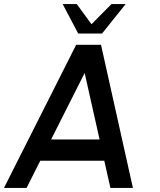

<svg xmlns="http://www.w3.org/2000/svg" viewBox="-50 -919 781 939"><path d="M322.5 -700H444L600 0H490L460 -133H147L80 0H-30.5ZM200 -237H437L364 -562ZM332.5 -755 256.5 -899H325.5L397.5 -800.5L495 -899H564.5L449 -755Z"/></svg>

Font: Urbanist SemiBold
Style: Italic
Weight: 600
Italic angle: -8°
Designer: Corey Hu
Foundry: Corey Hu
Version: Version 1.321; ttfautohint (v1.8.4.7-5d5b)